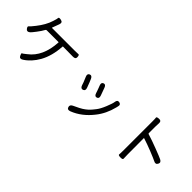

<svg xmlns="http://www.w3.org/2000/svg" viewBox="111 -1745 2778 2778"><g transform="rotate(45 1500.0 -355.5)"><path d="M380 21Q335 50 314 10Q294 -30 304.5 -34Q315 -38 327 -48Q348 -65 369 -81Q551 -218 568 -519Q568 -524 563 -524H324Q312 -524 306 -514Q280 -465 235 -407Q187 -344 173 -333Q133 -300 107 -334Q81 -368 98 -380Q115 -392 169 -461Q213 -517 244 -572Q278 -633 294 -687Q301 -712 309 -737Q313 -750 314.5 -768Q316 -786 362 -776Q409 -766 391 -715L351 -607Q349 -602 354 -602H821Q879 -602 894 -604Q909 -606 912 -564Q915 -521 861 -522L658 -524Q652 -524 652 -518Q640 -318 561 -177Q488 -48 380 21Z M1394 63Q1344 82 1331 42Q1317 2 1362 -20L1449 -62Q1471 -73 1492 -86Q1562 -130 1605 -184Q1621 -205 1638 -225Q1675 -271 1711.5 -361Q1748 -451 1752 -485Q1758 -539 1802 -530Q1845 -521 1831 -475Q1830 -470 1824 -445Q1784 -283 1688 -163Q1562 -2 1394 63ZM1304 -286Q1266 -272 1248 -321L1232 -368Q1224 -392 1213 -414L1199 -448Q1178 -495 1214 -512Q1250 -528 1272 -481Q1290 -442 1324 -349Q1342 -300 1304 -286ZM1525 -348Q1488 -335 1472 -385L1461 -418Q1453 -442 1444 -465L1430 -501Q1411 -549 1447 -563Q1483 -577 1501 -528L1544 -410Q1562 -360 1525 -348Z M2379 23Q2331 23 2334 4Q2337 -15 2337 -88V-670Q2337 -733 2334 -749Q2331 -765 2379 -768Q2427 -771 2423 -717L2422 -695Q2420 -670 2420 -645V-516Q2420 -507 2429 -504Q2522 -476 2644 -429Q2770 -381 2804 -364Q2851 -340 2829 -300Q2808 -260 2762 -285Q2736 -299 2617 -347Q2511 -389 2425 -416Q2420 -418 2420 -413L2421 -88Q2421 -20 2423.5 2Q2426 24 2379 23Z"/></g></svg>

Font: Resource Han Rounded JP
Style: Regular
Weight: 400
Designer: Cyano Hao (round all glyphs); Ryoko NISHIZUKA 西塚涼子 (kana, bopomofo & ideographs); Paul D. Hunt (Latin, Greek & Cyrillic)
Foundry: Cyano Hao
Version: 0.990